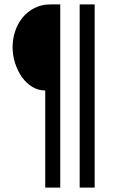

<svg xmlns="http://www.w3.org/2000/svg" viewBox="-20 -720 534 870"><path d="M341 -700H409V130H341ZM185 -310Q153 -310 126 -326.5Q99 -343 79.5 -370.5Q60 -398 48.5 -433.5Q37 -469 37 -506Q37 -543 48.5 -578Q60 -613 82 -640Q104 -667 136 -683.5Q168 -700 208 -700H253V130H185Z"/></svg>

Font: PT Sans
Style: Regular
Weight: 400
Designer: A.Korolkova, O.Umpeleva, V.Yefimov
Foundry: ParaType Ltd
Version: Version 2.003